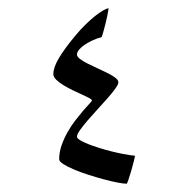

<svg xmlns="http://www.w3.org/2000/svg" viewBox="-20 -382 431 464"><path d="M306.2 -4.9Q306.2 -3.4 303.5 7.3Q300.8 18.1 297.4 30Q293.9 42 290.5 52Q287.1 62 286.1 62Q278.8 62 263.7 59.1Q248.5 56.2 230.5 51.3Q212.4 46.4 193.4 40.3Q174.3 34.2 158.7 27.6Q143.1 21 133.1 14.6Q123 8.3 123 2.9Q123 -14.2 128.9 -31Q134.8 -47.9 143.6 -63.2Q152.3 -78.6 162.6 -91.8Q172.9 -105 181.6 -115.2Q190.4 -125.5 196.3 -131.6Q202.1 -137.7 202.1 -139.2Q202.1 -141.6 195.3 -145.3Q188.5 -148.9 178 -153.6Q167.5 -158.2 155.5 -164.1Q143.6 -169.9 133.1 -176.3Q122.6 -182.6 115.7 -189.5Q108.9 -196.3 108.9 -203.1Q108.9 -218.8 122.3 -241.5Q135.7 -264.2 162.1 -295.9Q173.8 -310.1 186 -322Q198.2 -334 209.2 -342.8Q220.2 -351.6 229 -356.7Q237.8 -361.8 242.2 -361.8Q242.7 -361.8 241.7 -356.7Q240.7 -351.6 239.3 -344Q237.8 -336.4 235.6 -327.4Q233.4 -318.4 231.2 -310.5Q229 -302.7 227.5 -297.6Q226.1 -292.5 225.1 -292Q216.3 -290 205.8 -285.4Q195.3 -280.8 186.5 -275.1Q177.7 -269.5 171.9 -262.9Q166 -256.3 166 -250Q166 -245.1 173.3 -239.5Q180.7 -233.9 191.9 -228.3Q203.1 -222.7 216.1 -216.8Q229 -210.9 240.2 -205.3Q251.5 -199.7 258.8 -194.1Q266.1 -188.5 266.1 -183.1Q266.1 -178.2 258.8 -168Q251.5 -157.7 240.2 -145Q229 -132.3 216.1 -118.2Q203.1 -104 191.9 -91.1Q180.7 -78.1 173.3 -67.6Q166 -57.1 166 -51.8Q166 -47.9 173.6 -43.2Q181.2 -38.6 192.9 -33.9Q204.6 -29.3 219.2 -24.7Q233.9 -20 248.5 -16.4Q263.2 -12.7 275.6 -10.3Q288.1 -7.8 295.9 -6.8Q302.7 -5.9 304.4 -5.9Q306.2 -5.9 306.2 -4.9Z"/></svg>

Font: Scheherazade Urdu
Style: Regular
Weight: 400
Designer: SIL International
Foundry: SIL International
Version: Version 1.005 (build 117/117)